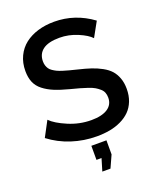

<svg xmlns="http://www.w3.org/2000/svg" viewBox="-166 -817 943 1132"><g transform="rotate(-20 305.5 -251.0)"><path d="M500 -543Q477.1 -568.4 421.9 -591.8Q366.7 -615.2 308.1 -615.2Q238.8 -615.2 204.3 -589.6Q169.9 -564 169.9 -517.1Q169.9 -502.4 173.8 -490.7Q177.7 -479 183.8 -470Q189.9 -460.9 202.1 -452.6Q214.4 -444.3 226.3 -438.5Q238.3 -432.6 259 -426Q279.8 -419.4 297.9 -414.8Q315.9 -410.2 345.2 -402.8Q392.1 -391.6 425.3 -380.6Q458.5 -369.6 489.3 -352.8Q520 -335.9 538.6 -315.2Q557.1 -294.4 568.1 -264.6Q579.1 -234.9 579.1 -196.8Q579.1 -154.3 565.7 -120.1Q552.2 -85.9 528.8 -62.5Q505.4 -39.1 472.2 -23.2Q439 -7.3 400.9 -0.2Q362.8 6.8 318.8 6.8Q237.8 6.8 162.1 -17.8Q86.4 -42.5 25.9 -88.9L77.1 -185.1Q107.9 -153.3 177.5 -123.8Q247.1 -94.2 320.8 -94.2Q387.2 -94.2 423.1 -117.7Q459 -141.1 459 -185.1Q459 -202.6 453.6 -216.8Q448.2 -231 435.1 -242.4Q421.9 -253.9 408 -262.2Q394 -270.5 368.4 -279.3Q342.8 -288.1 321.5 -293.9Q300.3 -299.8 264.2 -309.1Q208 -323.7 171.4 -338.9Q134.8 -354 106.7 -376Q78.6 -397.9 65.9 -428Q53.2 -458 53.2 -499Q53.2 -550.3 73 -591.6Q92.8 -632.8 127.4 -659.7Q162.1 -686.5 209 -700.7Q255.9 -714.8 311 -714.8Q441.9 -714.8 550.8 -634.8ZM276.9 212.9 299.8 136.2H268.1V47.9H362.8V136.2L328.1 212.9Z"/></g></svg>

Font: Rawline SemiBold
Style: Regular
Weight: 600
Designer: Matt McInerney, Pablo Impallari, Rodrigo Fuenzalida
Foundry: Matt McInerney, Pablo Impallari, Rodrigo Fuenzalida
Version: Version 4.020;PS 004.020;hotconv 1.0.88;makeotf.lib2.5.64775